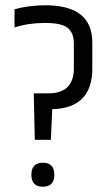

<svg xmlns="http://www.w3.org/2000/svg" viewBox="-20 -702 419 728"><path d="M142.5 6Q99 6 99 -39.5Q99 -85 142.5 -85Q186 -85 186 -39.5Q186 6 142.5 6ZM152 -682Q330 -682 330 -541V-442Q330 -292 178 -288L173 -172H112L108 -348H163Q260 -348 260 -443V-537Q260 -577 237 -596Q214 -615 151 -615Q88 -615 35 -598V-667Q91 -682 152 -682Z"/></svg>

Font: Khand
Style: Regular
Weight: 400
Designer: Devanagari: Sanchit Sawaria, Jyotish Sonowal; Latin: Satya Rajpurohit
Foundry: Indian Type Foundry
Version: Version 1.101;PS 1.0;hotconv 1.0.78;makeotf.lib2.5.61930; tt